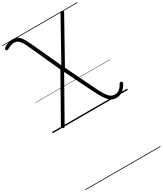

<svg xmlns="http://www.w3.org/2000/svg" viewBox="-542 -1630 2325 2746"><g transform="rotate(-30 620.5 -257.5)"><path d="M1048 19Q996 19 957 -6.5Q918 -32 881.5 -87Q845 -142 801 -231L580 -678L197 0Q191 11 181 13.5Q171 16 161 9Q148 1 146 -6.5Q144 -14 150 -25L551 -735L326 -1230Q298 -1293 275 -1329.5Q252 -1366 226.5 -1382Q201 -1398 167 -1398Q141 -1398 112.5 -1388Q84 -1378 52 -1360Q40 -1353 30.5 -1354.5Q21 -1356 15 -1365Q9 -1376 11 -1384Q13 -1392 21 -1398Q54 -1423 94.5 -1437Q135 -1451 171 -1451Q208 -1451 235.5 -1440.5Q263 -1430 285.5 -1405.5Q308 -1381 330 -1341.5Q352 -1302 379 -1244L593 -780L960 -1440Q966 -1451 975 -1452.5Q984 -1454 996 -1447Q1005 -1440 1008 -1432Q1011 -1424 1005 -1414L620 -724L849 -254Q881 -188 907 -145Q933 -102 956 -77.5Q979 -53 1001.5 -43.5Q1024 -34 1050 -34Q1091 -34 1125 -60.5Q1159 -87 1186 -140Q1191 -149 1200 -151Q1209 -153 1220 -146Q1229 -139 1231.5 -131.5Q1234 -124 1230 -116Q1208 -72 1179.5 -42Q1151 -12 1118 3.5Q1085 19 1048 19ZM0 928H1241V938H0ZM0 -20H1241V0H0ZM0 -505H1241V-500H0ZM0 -1448H1241V-1438H0Z"/></g></svg>

Font: Playwrite ID Guides
Style: Regular
Weight: 400
Designer: Veronika Burian, José Scaglione
Foundry: TypeTogether
Version: Version 1.003